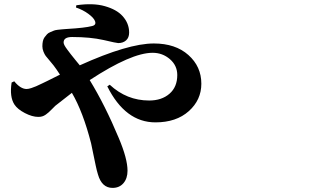

<svg xmlns="http://www.w3.org/2000/svg" viewBox="-20 -832 1540 927"><path d="M346.7 -795.9 348.6 -806.6Q429.7 -818.4 486.3 -802.2Q543 -786.1 571.3 -754.9Q603.5 -719.7 603.5 -674.8Q603.5 -650.4 588.9 -637.2Q574.2 -624 550.8 -624Q543 -624 480.5 -638.7Q416 -653.3 328.1 -653.3Q287.1 -653.3 287.1 -627Q287.1 -621.1 291.5 -612.8Q295.9 -604.5 304.7 -592.8Q313.5 -581.1 321.3 -570.8Q329.1 -560.5 342.8 -543.9Q356.4 -527.3 365.2 -516.6Q598.6 -622.1 722.7 -622.1Q827.1 -622.1 889.6 -566.4Q952.1 -510.7 952.1 -427.7Q952.1 -349.6 891.6 -295.4Q831.1 -241.2 730.5 -241.2Q585 -241.2 498 -415L509.8 -422.9Q591.8 -346.7 700.2 -346.7Q760.7 -346.7 798.3 -379.4Q835.9 -412.1 835.9 -469.7Q835.9 -515.6 800.3 -546.4Q764.6 -577.1 716.8 -577.1Q614.3 -577.1 413.1 -445.3Q487.3 -324.2 553.7 -165Q595.7 -65.4 595.7 -7.8Q595.7 29.3 576.2 52.2Q556.6 75.2 523.4 75.2Q471.7 75.2 453.1 10.7Q447.3 -7.8 442.4 -31.2Q437.5 -54.7 430.7 -87.4Q423.8 -120.1 419.9 -139.6Q380.9 -292 327.1 -383.8Q309.6 -370.1 247.1 -321.3Q241.2 -315.4 231 -305.2Q220.7 -294.9 215.3 -290Q210 -285.2 201.2 -278.8Q192.4 -272.5 183.6 -270Q174.8 -267.6 165 -267.6Q135.7 -267.6 100.1 -286.1Q64.5 -304.7 49.8 -327.1Q25.4 -364.3 36.1 -433.6L48.8 -439.5Q79.1 -402.3 108.4 -402.3Q117.2 -402.3 130.9 -406.7Q144.5 -411.1 154.3 -415.5Q164.1 -419.9 182.6 -428.7Q201.2 -437.5 209 -441.4L269.5 -471.7Q252 -499 238.3 -516.6Q233.4 -523.4 219.7 -539.1Q206.1 -554.7 200.7 -562Q195.3 -569.3 189.9 -582.5Q184.6 -595.7 184.6 -608.4Q184.6 -622.1 187 -633.3Q189.5 -644.5 195.3 -652.3Q201.2 -660.2 207 -666.5Q212.9 -672.9 222.7 -676.8Q232.4 -680.7 238.8 -683.6Q245.1 -686.5 257.3 -688Q269.5 -689.5 274.9 -689.9Q280.3 -690.4 292.5 -691.4Q304.7 -692.4 306.6 -692.4Q389.6 -697.3 423.8 -706.1Q446.3 -710.9 438.5 -730.5Q432.6 -746.1 406.7 -765.1Q380.9 -784.2 346.7 -795.9Z"/></svg>

Font: Bpmf Zihi Serif Heavy
Style: Heavy
Weight: 900
Foundry: But Ko
Version: Version 1.320